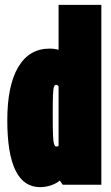

<svg xmlns="http://www.w3.org/2000/svg" viewBox="-20 -760 456 790"><path d="M238 0 226 -17Q212 -5 190 2.5Q168 10 145 10Q10 10 10 -265Q10 -408 55 -484Q100 -560 184 -560Q204 -560 221 -555V-740H397V0ZM221 -160V-405Q216 -411 211 -411Q205 -411 202 -402.5Q199 -394 198 -369Q197 -344 197 -294Q197 -237 198 -207.5Q199 -178 202.5 -167.5Q206 -157 212 -157Q218 -157 221 -160Z"/></svg>

Font: Georama ExtraCondensed Black
Style: Regular
Weight: 900
Width: 2
Designer: Jean-Baptiste Levee
Foundry: Production Type
Version: Version 1.000